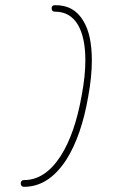

<svg xmlns="http://www.w3.org/2000/svg" viewBox="-20 -722 470 740"><path d="M302 -640Q334 -587 334 -489Q334 -426 320 -350Q294 -199 236 -107Q168 -2 73 -2Q60 -2 60 -15Q60 -28 73 -28Q154 -28 214 -121Q269 -207 295 -355Q309 -430 309 -489Q309 -578 280 -627Q250 -677 192 -677Q179 -677 179 -690Q179 -702 192 -702Q266 -703 302 -640Z"/></svg>

Font: Quicksand
Style: Light Italic
Weight: 300
Italic angle: -12°
Designer: Andrew Paglinawan
Foundry: Andrew Paglinawan
Version: 1.002